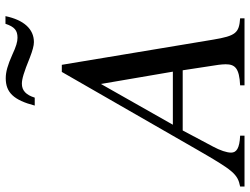

<svg xmlns="http://www.w3.org/2000/svg" viewBox="-177 -788 914 702"><g transform="rotate(-90 280.0 -437.0)"><path d="M564 0V-16C511 -20 500 -31 486 -115L394 -668H368L83 -172C8 -42 -5 -25 -51 -16V0H135V-16C88 -18 73 -30 73 -49C73 -65 81 -89 95 -115L154 -226H374L394 -95C395 -86 396 -77 396 -69C396 -35 382 -19 319 -16V0ZM369 -262H175L324 -525ZM544 -874C533 -841 520 -830 493 -830C478 -830 461 -835 431 -849C393 -866 368 -873 345 -873C293 -873 265 -844 245 -767H274C284 -799 300 -814 325 -814C342 -814 366 -807 420 -785C446 -775 464 -770 477 -770C525 -770 558 -807 572 -874Z"/></g></svg>

Font: STIXGeneral
Style: Italic
Weight: 400
Italic angle: -16.33°
Designer: MicroPress Inc., with final additions and corrections provided by Coen Hoffman, Elsevier (retired)
Version: Version 1.1.0